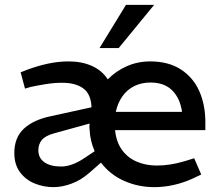

<svg xmlns="http://www.w3.org/2000/svg" viewBox="-20 -764 905 791"><path d="M200 7Q160 7 123 -8Q86 -23 62.5 -54.5Q39 -86 39 -134Q39 -197 78 -233.5Q117 -270 188 -285L357 -322Q355 -376 323.5 -399.5Q292 -423 236 -423Q203 -423 169 -417.5Q135 -412 107 -406L83 -399L65 -466L90 -476Q136 -493 178.5 -502Q221 -511 263 -511Q317 -511 358.5 -492.5Q400 -474 424 -437Q457 -471 502 -491Q547 -511 599 -511Q674 -511 725 -478Q776 -445 801 -388.5Q826 -332 826 -261V-228H454Q459 -179 482.5 -146.5Q506 -114 543.5 -98Q581 -82 626 -82Q681 -82 741 -100L780 -112L809 -45L773 -28Q736 -11 695.5 -2Q655 7 616 7Q549 7 491 -19Q433 -45 396 -94L348 -52Q314 -22 275 -7.5Q236 7 200 7ZM232 -78Q255 -78 280 -87.5Q305 -97 331 -115L370 -141Q361 -161 355.5 -184Q350 -207 349 -232Q348 -238 348.5 -244Q349 -250 349 -255L204 -215Q167 -205 152.5 -187.5Q138 -170 138 -145Q138 -113 163 -95.5Q188 -78 232 -78ZM457 -303H730Q722 -359 689.5 -391.5Q657 -424 600 -424Q563 -424 533.5 -409.5Q504 -395 484.5 -367.5Q465 -340 457 -303ZM390 -566 499 -744H615L469 -566Z"/></svg>

Font: REM
Style: Regular
Weight: 400
Designer: Octavio Pardo
Foundry: Ashler Design
Version: Version 1.005;gftools[0.9.28]